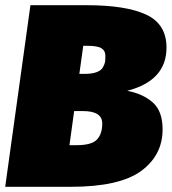

<svg xmlns="http://www.w3.org/2000/svg" viewBox="-27 -718 660 738"><path d="M462 -369Q524 -357 561 -323.5Q598 -290 598 -221Q598 -121 515 -60.5Q432 0 245 0H-7L90 -698H306Q458 -698 535.5 -661.5Q613 -625 613 -535Q613 -408 462 -369ZM298 -434Q326 -434 344 -440.5Q362 -447 368.5 -459Q375 -471 376.5 -479Q378 -487 378 -500Q378 -503 378 -504Q378 -523 363 -532.5Q348 -542 307 -542H293L278 -434ZM268 -160Q325 -160 345.5 -181.5Q366 -203 366 -243Q366 -291 293 -291H258L240 -160Z"/></svg>

Font: Fira Sans Ultra
Style: Italic
Weight: 950
Italic angle: -8°
Designer: Carrois Corporate & Edenspiekermann AG
Foundry: Carrois Corporate GbR & Edenspiekermann AG
Version: Version 4.203;PS 004.203;hotconv 1.0.88;makeotf.lib2.5.64775